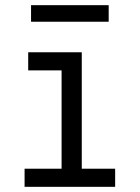

<svg xmlns="http://www.w3.org/2000/svg" viewBox="-20 -722 540 742"><path d="M75 0V-70H218V-450H89V-520H296V-70H425V0ZM400 -638H100V-702H400Z"/></svg>

Font: Iosevka Custom
Style: Regular
Weight: 400
Monospace: yes
Designer: Belleve Invis
Foundry: Belleve Invis
Version: Version 32.5.0; ttfautohint (v1.8.4)